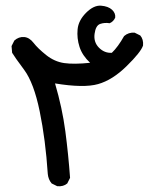

<svg xmlns="http://www.w3.org/2000/svg" viewBox="-20 -475 540 673"><path d="M180.7 177.7 161.1 168Q149.4 154.3 147.5 134.8Q139.6 14.6 119.1 -85Q98.6 -184.6 64.5 -230.5Q30.3 -276.4 22.5 -290L20.5 -313.5L30.3 -333Q45.9 -346.7 64.5 -345.2Q83 -343.8 97.7 -324.7Q112.3 -305.7 141.6 -282.2Q170.9 -258.8 205.1 -253.9Q239.3 -249 295.9 -254.9Q268.6 -280.3 258.8 -310.5Q249 -340.8 252 -372.1Q254.9 -403.3 281.7 -430.2Q308.6 -457 334 -455.1Q359.4 -453.1 372.6 -440.9Q385.7 -428.7 383.8 -413.1Q377.9 -399.4 364.3 -393.6Q346.7 -396.5 331.1 -391.1Q315.4 -385.7 311.5 -356.4Q307.6 -327.1 327.1 -307.6Q346.7 -288.1 372.1 -290Q393.6 -310.5 415 -348.6Q430.7 -362.3 452.1 -360.4L471.7 -350.6Q483.4 -336.9 481.4 -315.4Q473.6 -292 423.8 -243.2Q374 -194.3 323.7 -180.2Q273.4 -166 172.9 -182.6Q198.2 -96.7 209 -15.1Q219.7 66.4 225.6 148.4L215.8 168Q202.1 179.7 180.7 177.7Z"/></svg>

Font: JasonHandwriting4
Style: Regular
Weight: 400
Version: Version 1.01.21